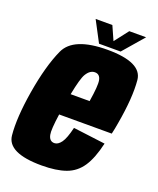

<svg xmlns="http://www.w3.org/2000/svg" viewBox="-135 -802 734 890"><g transform="rotate(20 231.5 -357.0)"><path d="M178 5Q10 5 1.8 -79.2Q-6.5 -163.5 15.5 -297Q38.5 -434.5 77 -519Q115.5 -603.5 283 -603.5Q452.5 -603.5 460.2 -518.8Q468 -434 444.5 -300.5Q439.5 -270 433.5 -245H174Q162.5 -165.5 167.5 -142.5Q173.5 -112.5 198 -112.5Q216 -112.5 231.5 -133.8Q247 -155 260 -210L418 -190Q400.5 -113.5 372 -71Q343.5 -28.5 296.8 -11.8Q250 5 178 5ZM192 -351.5H285.5Q298.5 -431.5 293.5 -457.5Q288 -485.5 263.5 -485.5Q239 -485.5 221.5 -456Q208 -433.5 192 -351.5ZM235.5 -616.5 181.5 -719H264L294.5 -650.5L347.5 -719H430.5L342 -616.5Z"/></g></svg>

Font: Anybody Condensed ExtraBold
Style: Italic
Weight: 800
Width: 3
Italic angle: -10°
Designer: Tyler Finck
Foundry: Etcetera Type Company
Version: Version 1.010; ttfautohint (v1.8.3) -l 8 -r 50 -G 200 -x 14 